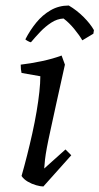

<svg xmlns="http://www.w3.org/2000/svg" viewBox="-20 -663 360 695"><path d="M126 -387 58 -399Q55 -411 55 -429Q90 -433 130.5 -441.5Q171 -450 203 -462L215 -429Q196 -345 183.5 -287Q171 -229 162.5 -190.5Q154 -152 149.5 -127.5Q145 -103 143 -86Q141 -69 140 -53L217 -122L238 -101L137 12Q127 12 111 7.5Q95 3 80.5 -5.5Q66 -14 58 -26Q68 -61 78 -100.5Q88 -140 97 -180.5Q106 -221 112.5 -259.5Q119 -298 122.5 -330.5Q126 -363 126 -387ZM229 -643Q258 -626 282.5 -601.5Q307 -577 320 -554L318 -541L278 -517Q267 -536 248.5 -558.5Q230 -581 210 -596Q187 -595 165.5 -581Q144 -567 125.5 -547.5Q107 -528 92 -510Q89 -510 80.5 -514.5Q72 -519 72 -521Q89 -554 111.5 -581.5Q134 -609 163.5 -626Q193 -643 229 -643Z"/></svg>

Font: Labrada
Style: Italic
Weight: 400
Italic angle: -7°
Designer: Mercedes Jáuregui
Foundry: Omnibus-Type Team
Version: Version 1.000